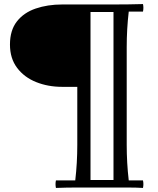

<svg xmlns="http://www.w3.org/2000/svg" viewBox="-20 -722 775 944"><path d="M613 165H683Q687 183 683 202Q649 200 611 200Q573 200 538 200H425Q391 200 350 200Q309 200 255 202Q251 183 255 165H350Q355 122 357.5 78.5Q360 35 360 -10V-295H286Q216 -295 157.5 -318.5Q99 -342 64 -388.5Q29 -435 29 -503Q29 -573 63 -616.5Q97 -660 155.5 -680Q214 -700 286 -700H538Q573 -700 611 -700.5Q649 -701 683 -702Q687 -684 683 -665H613Q608 -622 605.5 -578.5Q603 -535 603 -490V-10Q603 35 605.5 78.5Q608 122 613 165ZM538 163V-663H425V163Z"/></svg>

Font: Poltawski Nowy SemiBold
Style: Regular
Weight: 600
Version: Version 1.001;gftools[0.9.25]